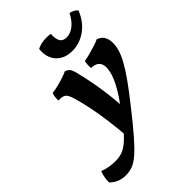

<svg xmlns="http://www.w3.org/2000/svg" viewBox="-392 -813 1175 1175"><g transform="rotate(-45 195.0 -225.5)"><path d="M166.8 -467Q181.2 -462.5 189.7 -455.3Q198.2 -448.1 204.2 -433.8Q210.2 -419.5 216.1 -392.4Q237.8 -302.9 249.9 -218.8Q262 -134.6 266.6 -49.1L156 90.1Q149.9 9.3 140.6 -61.3Q131.2 -131.9 118.9 -193.4Q106.6 -254.9 90.4 -308.2Q80.4 -343.7 66.1 -356.9Q51.7 -370.2 12.7 -368.2Q12.2 -384.9 14.3 -399.4Q16.3 -413.8 21.3 -426Q43.6 -428 71.4 -435Q99.3 -442 125.4 -450.5Q151.6 -459 166.8 -467ZM443.8 -467.5Q472.4 -458 485.6 -436Q498.9 -414 498.9 -381.7Q498.9 -355.4 490.3 -324.7Q481.6 -294 459.7 -253.7Q437.8 -213.5 399.4 -159.2Q360.9 -105 301.8 -30.6Q230.9 60.1 182.8 115.2Q134.8 170.3 100.8 199.4Q66.9 228.4 39.2 238.2Q11.6 248 -19.1 248Q-48.4 248 -74.5 237.5Q-100.7 226.9 -122.2 205.2Q-122.7 185.6 -118.4 162.5Q-114 139.4 -106.9 122.2Q-83.3 131.8 -56.1 136.6Q-28.8 141.4 -2.7 141.4Q26.1 141.4 51.1 133.9Q76 126.5 102.8 105.8Q129.6 85.2 163.3 46Q196.9 6.8 243.8 -57.2Q290.6 -120 316.9 -166Q343.2 -212 353.9 -246.2Q364.5 -280.4 364.5 -305.8Q364.5 -333.6 348.1 -350.2Q331.6 -366.8 295.5 -367.7Q291.7 -398.3 298.9 -425Q321.6 -428.5 349.7 -436Q377.8 -443.4 403.7 -451.9Q429.6 -460.4 443.8 -467.5ZM289 -521.8Q241.9 -521.8 209.2 -542Q176.5 -562.3 161.9 -597.3Q147.3 -632.4 153.2 -675Q201 -699.3 268.9 -689.7Q265.4 -650.4 277.8 -627.8Q290.3 -605.3 322.8 -605.3Q354.8 -605.3 385.5 -628.8Q416.3 -652.3 439.8 -698.8Q454 -696.7 468.7 -688.6Q483.4 -680.5 489.9 -670.9Q461.1 -599.3 406.7 -560.6Q352.2 -521.8 289 -521.8Z"/></g></svg>

Font: Vollkorn
Style: Italic
Weight: 400
Italic angle: -11°
Designer: Friedrich Althausen
Foundry: Friedrich Althausen
Version: Version 5.001